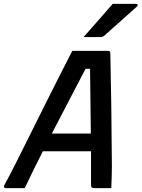

<svg xmlns="http://www.w3.org/2000/svg" viewBox="-37 -965 726 985"><path d="M90 0H-6Q-21 0 -15 -15Q10 -60 44.5 -128.5Q79 -197 118.5 -276.5Q158 -356 198 -436Q238 -516 273.5 -586Q309 -656 334 -704H518Q528 -704 529 -692Q532 -564 534 -417.5Q536 -271 537 -112Q537 -85 536 -57Q535 -29 534 0H446Q436 0 432.5 -5Q429 -10 430 -27Q430 -69 430 -109.5Q430 -150 430 -189H183Q159 -142 135.5 -94.5Q112 -47 90 0ZM402 -612Q363 -537 319 -453Q275 -369 229 -280H429Q428 -365 427 -447Q426 -529 425 -612ZM541 -945H662Q668 -945 669 -940Q670 -935 664 -930Q640 -909 622.5 -893Q605 -877 588 -862Q571 -847 549.5 -828Q528 -809 497 -781Q494 -779 489.5 -777Q485 -775 479 -775H392Q431 -819 466 -859Q501 -899 541 -945Z"/></svg>

Font: Recursive Sn Lnr St Med
Style: Italic
Weight: 500
Italic angle: -15°
Version: Version 1.079;hotconv 1.0.112;makeotfexe 2.5.65598; ttfautoh